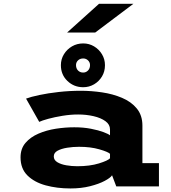

<svg xmlns="http://www.w3.org/2000/svg" viewBox="-20 -998 915 1028"><path d="M357 11Q285.5 11 224.8 -5.5Q164 -22 127 -58.5Q90 -95 90 -155.5Q90 -202 116.5 -233Q143 -264 186 -282.5Q229 -301 279.2 -308.8Q329.5 -316.5 377.5 -316.5Q427 -316.5 467.5 -308.5Q508 -300.5 534.5 -290.5Q561 -280.5 569 -273.5V-305Q569 -331.5 544.5 -349.2Q520 -367 481 -376Q442 -385 398.5 -385Q357.5 -385 314.8 -378Q272 -371 238.2 -361.8Q204.5 -352.5 190 -345.5L119.5 -470Q144.5 -479.5 190.5 -489.2Q236.5 -499 294.5 -505.5Q352.5 -512 413 -512Q468.5 -512 526.2 -503.5Q584 -495 633.2 -474.2Q682.5 -453.5 712.5 -417Q742.5 -380.5 742.5 -325.5V-124.5H831V0H602.5L580 -59.5Q571.5 -46 540.5 -29.5Q509.5 -13 462.2 -1Q415 11 357 11ZM393.5 -108Q461 -108 509.5 -123Q558 -138 569 -150.5V-174.5Q558.5 -185 511.8 -198.5Q465 -212 403 -212Q370.5 -212 339.5 -207Q308.5 -202 288.2 -191Q268 -180 268 -160.5Q268 -141 287 -129.5Q306 -118 335 -113Q364 -108 393.5 -108ZM425.5 -531Q376 -531 341 -564.5Q306 -598 306 -649Q306 -681 322.2 -707.5Q338.5 -734 365.5 -749.8Q392.5 -765.5 425.5 -765.5Q457 -765.5 483.5 -749.8Q510 -734 526 -707.5Q542 -681 542 -649Q542 -615 526 -588.5Q510 -562 483.5 -546.5Q457 -531 425.5 -531ZM425.5 -609.5Q440.5 -609.5 451.2 -620.5Q462 -631.5 462 -649.5Q462 -664.5 451.2 -674.8Q440.5 -685 425.5 -685Q408.5 -685 397.8 -674.8Q387 -664.5 387 -649.5Q387 -631.5 397.8 -620.5Q408.5 -609.5 425.5 -609.5ZM490 -824H339.5L510 -977.5H694Z"/></svg>

Font: Trispace SemiExpanded
Style: Bold
Weight: 700
Width: 6
Designer: Tyler Finck
Foundry: Etcetera Type Company
Version: Version 1.210; ttfautohint (v1.8.3)